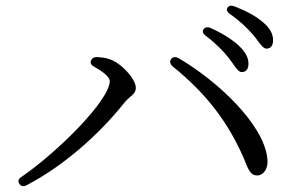

<svg xmlns="http://www.w3.org/2000/svg" viewBox="-20 -734 1040 663"><path d="M47 -99C53 -90 62 -89 73 -95C199 -161 322 -269 410 -380C415 -386 423 -394 429 -399C441 -409 449 -416 449 -431C449 -462 397 -518 357 -530C343 -535 328 -536 316 -537C304 -537 297 -533 294 -524C291 -516 295 -509 306 -503C332 -489 359 -469 359 -454C359 -389 183 -212 54 -123C43 -116 41 -108 47 -99ZM577 -504C690 -413 767 -314 822 -187C838 -147 845 -128 869 -128C889 -129 908 -150 903 -188C890 -305 733 -453 597 -533C586 -539 577 -538 571 -530C565 -522 567 -513 577 -504ZM691 -610C727 -583 752 -556 769 -535C775 -527 779 -522 783 -516C795 -499 804 -485 815 -485C828 -485 838 -494 838 -514C838 -536 827 -555 804 -577C781 -598 748 -619 708 -637C697 -642 688 -640 683 -633C678 -626 680 -618 691 -610ZM775 -685C812 -659 833 -637 853 -615C861 -606 865 -600 870 -593C881 -579 890 -566 900 -566C914 -566 923 -576 923 -595C923 -617 912 -638 886 -659C864 -678 831 -696 790 -712C779 -716 771 -715 766 -708C761 -701 763 -693 775 -685Z"/></svg>

Font: 寒蝉锦书宋
Style: Regular
Weight: 400
Designer: 寒蝉锦书宋{Warren} 思源宋体{Ryoko NISHIZUKA 西塚涼子 (kana & ideographs); Frank Grießhammer (Latin, Greek & Cyrillic); Wenlong ZHANG 
Foundry: Adobe & ChillType
Version: Version 2.000;Glyphs 3.1.1 (3135)